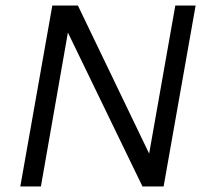

<svg xmlns="http://www.w3.org/2000/svg" viewBox="-20 -670 723 690"><path d="M610 -650H683L568 0H492L224 -553L127 0H53L168 -650H260L516 -118Z"/></svg>

Font: Overused Grotesk
Style: Italic
Weight: 400
Italic angle: -10°
Version: Version 0.003